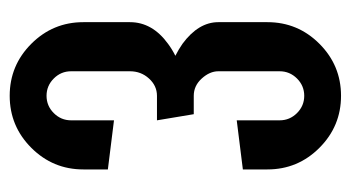

<svg xmlns="http://www.w3.org/2000/svg" viewBox="-178 -520 699 382"><g transform="rotate(-90 171.0 -329.5)"><path d="M122.1 -451.7 24.4 -463.9V-512.7Q24.4 -573.2 67.4 -616.2Q110.4 -659.2 170.9 -659.2Q231.4 -659.2 274.4 -616.2Q317.4 -573.2 317.4 -512.7V-419.9Q317.4 -375.5 274.4 -344.2Q263.2 -335.9 250.5 -329.6Q263.2 -323.2 274.4 -315.4Q317.4 -283.7 317.4 -244.1V-146.5Q317.4 -85.9 274.4 -43Q231.4 0 170.9 0Q110.4 0 67.4 -43Q24.4 -85.9 24.4 -146.5V-195.3L122.1 -207.5V-122.1Q122.1 -102.1 136.5 -87.6Q150.9 -73.2 170.9 -73.2Q190.9 -73.2 205.3 -87.6Q219.7 -102.1 219.7 -122.1V-244.1Q219.7 -261.2 205.3 -277.1Q190.9 -293 170.9 -293H134.3L122.1 -366.2H170.9Q190.9 -366.2 205.3 -382.1Q219.7 -397.9 219.7 -419.9V-537.1Q219.7 -557.1 205.3 -571.5Q190.9 -585.9 170.9 -585.9Q150.9 -585.9 136.5 -571.5Q122.1 -557.1 122.1 -537.1Z"/></g></svg>

Font: Alegre Sans
Style: Regular
Weight: 400
Width: 3
Designer: GrandChaos9000
Version: Version 1.2.6 - August 1, 2014